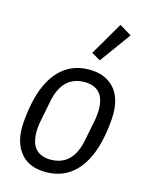

<svg xmlns="http://www.w3.org/2000/svg" viewBox="-118 -854 728 940"><g transform="rotate(15 245.5 -383.5)"><path d="M207 12Q123 12 80.5 -37.5Q38 -87 38 -167Q38 -193 42 -227Q46 -261 52 -291Q75 -405 134 -466.5Q193 -528 284 -528Q326 -528 357.5 -515Q389 -502 410.5 -478.5Q432 -455 442.5 -422Q453 -389 453 -349Q453 -323 449 -289Q445 -255 439 -225Q416 -111 357 -49.5Q298 12 207 12ZM213 -53Q270 -53 304.5 -87Q339 -121 352 -187L375 -303Q377 -315 378 -327Q379 -339 379 -348Q379 -408 352.5 -435.5Q326 -463 278 -463Q221 -463 186.5 -429Q152 -395 139 -329L116 -213Q114 -201 113 -189Q112 -177 112 -168Q112 -108 138.5 -80.5Q165 -53 213 -53ZM321 -585 276 -611 374 -779 435 -742Z"/></g></svg>

Font: IBM Plex Sans Cond
Style: Italic
Weight: 400
Width: 3
Italic angle: -11°
Designer: Mike Abbink, Paul van der Laan, Pieter van Rosmalen
Foundry: Bold Monday
Version: Version 1.3